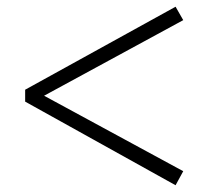

<svg xmlns="http://www.w3.org/2000/svg" viewBox="-20 -650 633 574"><path d="M55.2 -346.2V-381.8L504.9 -629.9L527.8 -589.8L111.8 -363.8L527.8 -138.2L504.9 -96.2Z"/></svg>

Font: Source Han Serif TW SemiBold
Style: Regular
Weight: 600
Designer: Ryoko NISHIZUKA Ë•øÂ°öÊ∂ºÂ≠ê (kana & ideographs); Frank Grie√ühammer (Latin, Greek & Cyrillic); Wenlong ZHANG Âº†ÊñáÈæô 
Foundry: Adobe
Version: Version 2.003;hotconv 1.1.1;makeotfexe 2.6.0